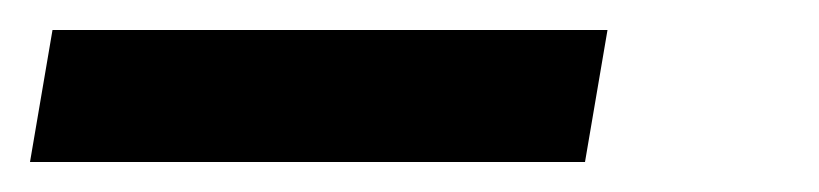

<svg xmlns="http://www.w3.org/2000/svg" viewBox="-26 -20 546 128"><path d="M364 88H-6L9 0H379Z"/></svg>

Font: Iosevka Curly Slab Semibold
Style: Italic
Weight: 600
Italic angle: -9°
Monospace: yes
Designer: Belleve Invis
Foundry: Belleve Invis
Version: Version 22.1.2; ttfautohint (v1.8.4)